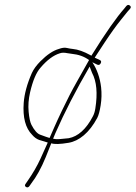

<svg xmlns="http://www.w3.org/2000/svg" viewBox="-20 -678 562 796"><path d="M362.8 -420 383.1 -410C389.3 -407.3 394.1 -409.2 397.4 -415.5C400.8 -421.8 399.7 -426.3 394.1 -429C381 -435 373.9 -438.3 372.7 -439C373.6 -441 387.2 -461.6 413.2 -500.9C439.2 -540.2 462 -571.9 481.5 -596C494 -611.3 503.1 -622.7 508.9 -630L518.7 -641C523.5 -646.3 523.4 -651 518.4 -655C513.3 -659 508.4 -658.3 503.6 -653L494.8 -642C464.9 -608.3 418.3 -543.3 358.8 -447C357.4 -447.7 356.3 -448.3 355.4 -449C327.9 -464.3 303.4 -473 281.9 -475C274.7 -475.7 266.5 -477.1 257.1 -479.2C247.7 -481.4 237.4 -480 223.7 -475C200.4 -468.4 175.1 -451.5 147.8 -424.2C131.3 -407.6 119.3 -391.2 111.9 -375C92.2 -330 81.1 -288.8 78.3 -251.5C73.9 -191.1 85.6 -146.9 113.3 -119C121.8 -109 131.3 -102 142 -98L165.4 -91C172 -89 175.6 -87.7 178 -87C171.8 -73 161.9 -50.7 147.8 -20C133.6 10.7 116.1 41 95.2 71L86.2 84C82 89.3 82.5 93.7 87.6 97C92.8 100.3 97.4 99.3 101.6 94L110.7 81C130.2 55.7 150.7 19.9 169.6 -26.5C178.5 -49.5 186.1 -68.7 192.6 -84C205.5 -79.4 229.3 -80.1 264.1 -86C307.4 -93 350.2 -127.4 383.1 -189C388.8 -199.7 393.5 -217.2 397.4 -241.8C401.3 -266.2 401.9 -291 399.2 -316C394.4 -356.3 381.9 -391 362.8 -420ZM200.1 -103C203.2 -110.3 206.4 -118 209.7 -126C247.5 -212.3 294.8 -304.3 351.7 -402L361.7 -376C380.7 -340.4 385.2 -291 375.2 -228C373.2 -215.3 369.9 -204.7 365.2 -196C337.5 -142.4 303.1 -112.1 264.9 -105C234 -101.3 215.3 -100.2 208.8 -101.5C204 -102.5 201.1 -103 200.1 -103ZM349.2 -429C336.6 -406.3 320.1 -377 299.7 -341C279.2 -305.1 258.1 -264.2 236.4 -218.5C222.9 -190.2 212 -166.5 203.7 -147.5C195.5 -128.5 189.4 -114.7 185.5 -106C178.9 -107.8 166 -112.4 146.3 -119.7C134.2 -124.1 122.2 -137.8 110.4 -160.5C105.1 -170.8 101.1 -188.9 98.7 -214.7C96.3 -240.4 98.3 -267.4 104.8 -295.5C116.1 -344.1 130.6 -378.3 148.5 -398C174.9 -429 201.2 -448.6 227.6 -456.9C236.1 -460.1 246.5 -460.3 259.6 -457.5C264.2 -456.5 269.9 -455.7 276.8 -455C305.5 -452.2 329.7 -443.6 349.2 -429Z"/></svg>

Font: Proton
Style: RgCndIt
Weight: 500
Version: Version 1.017